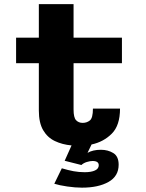

<svg xmlns="http://www.w3.org/2000/svg" viewBox="-20 -678 690 907"><path d="M163.5 -156V-379.5H56V-500H163.5V-658.5H327.5V-500H556V-379.5H327.5V-160.5Q327.5 -122.5 339.5 -110Q351.5 -97.5 370.5 -97.5Q390 -97.5 404.5 -109Q419 -120.5 419 -165H547Q547 -85.5 508 -46.5Q469 -7.5 412.5 4.5L393.5 44Q419 29.5 456.5 29.5Q490 29.5 515.2 45Q540.5 60.5 540.5 100Q540.5 154.5 492.5 181.5Q444.5 208.5 367 208.5Q335.5 208.5 297.8 203Q260 197.5 236.5 190L272 117Q302 126 327.5 130.8Q353 135.5 380 135.5Q411 135.5 428.8 127.2Q446.5 119 446.5 102.5Q446.5 82.5 417 82.5Q406 82.5 390.2 87.2Q374.5 92 364.5 101.5L285.5 81.5L318 9Q274 5 239 -11.8Q204 -28.5 183.8 -63.2Q163.5 -98 163.5 -156Z"/></svg>

Font: Trispace
Style: Bold
Weight: 700
Designer: Tyler Finck
Foundry: Etcetera Type Company
Version: Version 1.210; ttfautohint (v1.8.3)